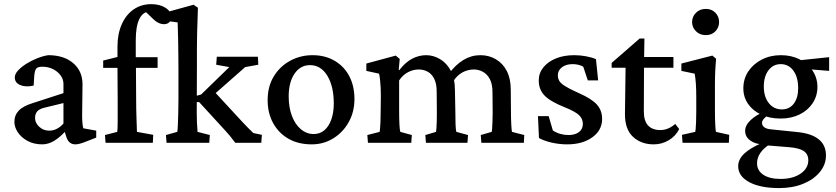

<svg xmlns="http://www.w3.org/2000/svg" viewBox="-20 -702 4112 944"><path d="M187.5 7.8Q146.5 7.8 115.2 -9.3Q84 -26.4 67.4 -51.8Q50.8 -77.1 50.8 -102.5Q50.8 -135.7 72.3 -158.2Q93.8 -180.7 141.6 -195.3L292 -244.1V-289.1Q292 -312.5 277.8 -331.5Q263.7 -350.6 240.2 -362.3Q216.8 -374 188.5 -374Q166 -374 158.2 -364.7Q150.4 -355.5 148.4 -328.1L145.5 -281.2Q106.4 -272.5 79.6 -283.7Q52.7 -294.9 52.7 -321.3Q52.7 -337.9 68.8 -355.5Q85 -373 109.9 -388.7Q134.8 -404.3 163.1 -415.5Q191.4 -426.8 216.8 -430.7Q293.9 -430.7 339.4 -392.1Q384.8 -353.5 385.7 -290L383.8 -134.8Q383.8 -114.3 385.3 -97.2Q386.7 -80.1 389.6 -71.3L453.1 -59.6V-25.4L400.4 -4.9Q385.7 1 373 4.4Q360.4 7.8 350.6 7.8Q318.4 7.8 306.6 -27.3L293.9 -68.4L310.5 -66.4Q279.3 -30.3 249 -11.2Q218.8 7.8 187.5 7.8ZM221.7 -59.6Q241.2 -59.6 258.8 -68.4Q276.4 -77.1 292 -94.7V-195.3L196.3 -171.9Q172.9 -166 162.6 -153.8Q152.3 -141.6 152.3 -122.1Q152.3 -97.7 172.9 -78.6Q193.4 -59.6 221.7 -59.6Z M731.4 0H499L496.1 -38.1L556.6 -53.7Q557.6 -64.5 558.1 -76.7Q558.6 -88.9 558.6 -106Q558.6 -123 558.6 -147.9Q558.6 -172.9 558.6 -209L557.6 -368.2V-472.7Q557.6 -535.2 578.6 -582.5Q599.6 -629.9 637.2 -655.8Q674.8 -681.6 723.6 -681.6Q765.6 -681.6 793.9 -663.6Q822.3 -645.5 822.3 -617.2Q822.3 -601.6 812 -592.3Q801.8 -583 786.1 -583Q760.7 -583 736.3 -605.5L688.5 -651.4L717.8 -645.5Q683.6 -645.5 665.5 -609.4Q647.5 -573.2 647.5 -504.9V-420.9L648.4 -368.2L649.4 -215.8Q649.4 -170.9 650.9 -126Q652.3 -81.1 653.3 -53.7L733.4 -39.1ZM487.3 -368.2V-404.3L557.6 -421.9L626 -420.9H754.9V-368.2Z M798.8 0 795.9 -38.1 851.6 -53.7Q853.5 -63.5 854.5 -87.4Q855.5 -111.3 856.4 -145Q857.4 -178.7 857.4 -217.8V-354.5Q857.4 -390.6 856.9 -427.7Q856.4 -464.8 856 -498Q855.5 -531.2 854.5 -556.2Q853.5 -581.1 853.5 -591.8L781.2 -601.6L779.3 -636.7L931.6 -678.7L953.1 -664.1Q952.1 -632.8 951.2 -602.5Q950.2 -572.3 949.2 -539.1Q948.2 -505.9 948.2 -466.8Q948.2 -427.7 948.2 -379.9L947.3 -146.5Q947.3 -121.1 948.2 -102.1Q949.2 -83 950.2 -70.8Q951.2 -58.6 951.2 -53.7L1011.7 -38.1L1008.8 0ZM1264.6 0H1136.7Q1120.1 -22.5 1109.4 -35.2Q1098.6 -47.9 1087.9 -59.6L959 -200.2H932.6L933.6 -227.5L968.8 -237.3L1107.4 -372.1L1043 -383.8L1045.9 -422.9H1248L1250 -383.8L1185.5 -372.1L1014.6 -221.7L1027.3 -258.8L1169.9 -104.5Q1184.6 -88.9 1200.2 -72.8Q1215.8 -56.6 1225.6 -47.9L1267.6 -39.1Z M1512.7 7.8Q1447.3 7.8 1398.9 -19.5Q1350.6 -46.9 1323.2 -96.2Q1295.9 -145.5 1295.9 -209Q1295.9 -277.3 1326.2 -326.7Q1356.4 -376 1406.7 -403.3Q1457 -430.7 1516.6 -430.7Q1578.1 -430.7 1625 -403.3Q1671.9 -376 1697.3 -327.6Q1722.7 -279.3 1722.7 -214.8Q1722.7 -152.3 1694.8 -102.1Q1667 -51.8 1619.1 -22Q1571.3 7.8 1512.7 7.8ZM1522.5 -43Q1552.7 -43 1574.7 -61.5Q1596.7 -80.1 1608.9 -114.3Q1621.1 -148.4 1621.1 -193.4Q1621.1 -277.3 1589.4 -329.6Q1557.6 -381.8 1503.9 -381.8Q1457 -381.8 1428.2 -339.8Q1399.4 -297.9 1399.4 -228.5Q1399.4 -174.8 1415 -132.8Q1430.7 -90.8 1459 -66.9Q1487.3 -43 1522.5 -43Z M1789.1 0 1786.1 -38.1 1846.7 -53.7Q1847.7 -58.6 1848.6 -70.3Q1849.6 -82 1850.6 -103Q1851.6 -124 1851.6 -155.3L1852.5 -230.5Q1852.5 -251 1851.6 -271Q1850.6 -291 1848.6 -309.1Q1846.7 -327.1 1843.8 -339.8L1781.2 -353.5V-389.6L1925.8 -428.7L1945.3 -412.1L1940.4 -358.4L1943.4 -357.4Q1973.6 -396.5 2006.8 -413.6Q2040 -430.7 2075.2 -430.7Q2110.4 -430.7 2143.1 -411.6Q2175.8 -392.6 2196.3 -354.5Q2216.8 -316.4 2216.8 -256.8L2218.8 -154.3Q2218.8 -120.1 2219.7 -91.8Q2220.7 -63.5 2223.6 -53.7L2281.2 -38.1L2278.3 0H2074.2L2071.3 -38.1L2124 -53.7Q2125 -61.5 2126 -74.7Q2127 -87.9 2127.4 -106.4Q2127.9 -125 2127.9 -149.4L2127 -252Q2127 -291 2114.7 -314.9Q2102.5 -338.9 2082.5 -349.6Q2062.5 -360.4 2039.1 -360.4Q2011.7 -360.4 1986.3 -347.2Q1960.9 -334 1942.4 -306.6V-161.1Q1942.4 -120.1 1943.8 -91.3Q1945.3 -62.5 1948.2 -53.7L2004.9 -38.1L2002 0ZM2346.7 0 2343.8 -38.1 2397.5 -53.7Q2399.4 -61.5 2399.9 -74.7Q2400.4 -87.9 2401.4 -106.4Q2402.3 -125 2402.3 -149.4L2401.4 -248Q2401.4 -289.1 2388.2 -313.5Q2375 -337.9 2354 -349.1Q2333 -360.4 2310.5 -360.4Q2280.3 -360.4 2253.9 -346.2Q2227.5 -332 2208 -301.8L2186.5 -338.9Q2220.7 -384.8 2259.3 -407.7Q2297.9 -430.7 2341.8 -430.7Q2384.8 -430.7 2418.9 -410.2Q2453.1 -389.6 2472.2 -352.1Q2491.2 -314.5 2491.2 -261.7L2492.2 -154.3Q2492.2 -120.1 2493.7 -91.8Q2495.1 -63.5 2497.1 -53.7L2557.6 -38.1L2555.7 0Z M2768.6 7.8Q2731.4 7.8 2693.8 -0.5Q2656.2 -8.8 2629.9 -23.4L2625 -130.9H2677.7L2698.2 -60.5Q2732.4 -38.1 2775.4 -38.1Q2807.6 -38.1 2826.7 -52.7Q2845.7 -67.4 2845.7 -92.8Q2845.7 -117.2 2827.6 -135.3Q2809.6 -153.3 2755.9 -174.8Q2685.5 -203.1 2657.2 -232.4Q2628.9 -261.7 2628.9 -306.6Q2628.9 -342.8 2651.4 -370.6Q2673.8 -398.4 2712.9 -414.6Q2752 -430.7 2803.7 -430.7Q2832 -430.7 2861.3 -425.3Q2890.6 -419.9 2910.2 -411.1L2920.9 -306.6H2870.1L2847.7 -374Q2837.9 -379.9 2824.2 -383.3Q2810.5 -386.7 2795.9 -386.7Q2762.7 -386.7 2742.7 -371.1Q2722.7 -355.5 2722.7 -332Q2722.7 -304.7 2745.1 -287.6Q2767.6 -270.5 2824.2 -245.1Q2888.7 -216.8 2914.6 -188Q2940.4 -159.2 2940.4 -117.2Q2940.4 -61.5 2892.1 -26.9Q2843.8 7.8 2768.6 7.8Z M3319.3 -67.4Q3301.8 -32.2 3267.6 -12.2Q3233.4 7.8 3194.3 7.8Q3132.8 7.8 3092.8 -28.8Q3052.7 -65.4 3052.7 -140.6L3055.7 -369.1H2987.3V-392.6L3125 -512.7H3148.4L3146.5 -392.6L3145.5 -154.3Q3145.5 -107.4 3166.5 -85Q3187.5 -62.5 3226.6 -62.5Q3247.1 -62.5 3266.1 -70.8Q3285.2 -79.1 3299.8 -92.8ZM3104.5 -369.1V-421.9H3291V-369.1Z M3335.9 0 3333 -39.1 3398.4 -53.7Q3399.4 -57.6 3400.4 -68.8Q3401.4 -80.1 3402.3 -101.1Q3403.3 -122.1 3403.3 -155.3V-224.6Q3403.3 -259.8 3401.4 -289.6Q3399.4 -319.3 3395.5 -339.8L3330.1 -353.5V-389.6L3482.4 -428.7L3501 -413.1Q3498 -382.8 3496.6 -353Q3495.1 -323.2 3495.1 -284.2V-161.1Q3495.1 -120.1 3496.6 -90.8Q3498 -61.5 3500 -53.7L3565.4 -39.1L3563.5 0ZM3450.2 -529.3Q3420.9 -529.3 3401.9 -548.3Q3382.8 -567.4 3382.8 -593.8Q3382.8 -620.1 3401.9 -639.2Q3420.9 -658.2 3450.2 -658.2Q3479.5 -658.2 3497.6 -639.2Q3515.6 -620.1 3515.6 -593.8Q3515.6 -567.4 3497.6 -548.3Q3479.5 -529.3 3450.2 -529.3Z M3811.5 222.7Q3717.8 222.7 3663.6 193.4Q3609.4 164.1 3609.4 115.2Q3609.4 82 3638.2 54.2Q3667 26.4 3725.6 1L3764.6 7.8Q3735.4 25.4 3718.8 49.3Q3702.1 73.2 3702.1 100.6Q3702.1 136.7 3732.9 157.2Q3763.7 177.7 3817.4 177.7Q3877.9 177.7 3916 151.9Q3954.1 126 3954.1 85.9Q3954.1 55.7 3931.6 40.5Q3909.2 25.4 3857.4 21.5L3748 12.7L3735.4 7.8Q3695.3 7.8 3669.4 -10.7Q3643.6 -29.3 3643.6 -58.6Q3643.6 -85.9 3670.9 -111.8Q3698.2 -137.7 3745.1 -156.2L3758.8 -137.7Q3743.2 -127 3734.9 -117.2Q3726.6 -107.4 3726.6 -97.7Q3726.6 -85 3737.3 -76.7Q3748 -68.4 3767.6 -66.4L3900.4 -52.7Q3969.7 -45.9 4005.4 -17.1Q4041 11.7 4041 62.5Q4041 107.4 4010.7 144Q3980.5 180.7 3928.7 201.7Q3877 222.7 3811.5 222.7ZM3818.4 -119.1Q3764.6 -119.1 3723.1 -138.2Q3681.6 -157.2 3658.2 -190.9Q3634.8 -224.6 3634.8 -267.6Q3634.8 -314.5 3659.2 -351.1Q3683.6 -387.7 3725.6 -409.2Q3767.6 -430.7 3819.3 -430.7Q3871.1 -430.7 3911.6 -410.2Q3952.1 -389.6 3975.6 -354Q3999 -318.4 3999 -274.4Q3999 -230.5 3975.6 -194.8Q3952.1 -159.2 3911.1 -139.2Q3870.1 -119.1 3818.4 -119.1ZM3824.2 -164.1Q3861.3 -164.1 3882.8 -192.4Q3904.3 -220.7 3904.3 -268.6Q3904.3 -322.3 3880.9 -354.5Q3857.4 -386.7 3818.4 -386.7Q3781.2 -386.7 3758.3 -356.4Q3735.4 -326.2 3735.4 -276.4Q3735.4 -226.6 3759.8 -195.3Q3784.2 -164.1 3824.2 -164.1ZM4056.6 -353.5 3934.6 -363.3 3897.5 -404.3 4056.6 -420.9Z"/></svg>

Font: Crimson Pro Medium
Style: Regular
Weight: 500
Designer: Jacques Le Bailly
Foundry: Baron von Fonthausen
Version: Version 1.003